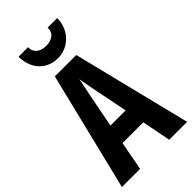

<svg xmlns="http://www.w3.org/2000/svg" viewBox="-284 -1015 1091 1091"><g transform="rotate(-45 262.0 -469.5)"><path d="M419 -939H342C344 -889 303 -871 263 -871C222 -871 183 -891 185 -939H108C109 -832 178 -774 262 -774C344 -774 418 -840 419 -939ZM380 0H524L347 -714H175L0 0H146L179 -174H346ZM283 -492 323 -293H201L240 -494C246 -524 258 -576 262 -605C269 -569 273 -542 283 -492Z"/></g></svg>

Font: Noto Sans Tamil ExtraCondensed
Style: Bold
Weight: 700
Width: 2
Designer: Jelle Bosma - Monotype Design Team
Foundry: Monotype Imaging Inc.
Version: Version 2.004